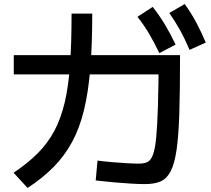

<svg xmlns="http://www.w3.org/2000/svg" viewBox="-20 -875 1040 947"><path d="M695 33Q666 33 624.5 30.5Q583 28 538 24Q493 20 452 15L461 -83Q490 -79 529 -75.5Q568 -72 605.5 -70Q643 -68 665 -68Q691 -68 707.5 -76Q724 -84 734.5 -112Q745 -140 750.5 -197.5Q756 -255 759 -353.5Q762 -452 763 -603L817 -508H48V-603H868V-593Q868 -429 864.5 -317.5Q861 -206 851 -136.5Q841 -67 821.5 -30Q802 7 771.5 20Q741 33 695 33ZM47 -23Q116 -69 165.5 -118.5Q215 -168 247.5 -228.5Q280 -289 299 -369Q318 -449 325.5 -556.5Q333 -664 333 -808H435Q435 -656 425.5 -539Q416 -422 394.5 -333Q373 -244 336 -175.5Q299 -107 245 -52Q191 3 116 52ZM766 -613Q739 -669 714 -711Q689 -753 658 -792L733 -841Q767 -798 794 -753Q821 -708 846 -655ZM915 -629Q891 -685 867 -728Q843 -771 815 -811L891 -855Q923 -811 947.5 -765Q972 -719 995 -665Z"/></svg>

Font: M PLUS 2 Medium
Style: Regular
Weight: 500
Designer: Coji Morishita
Foundry: UNDERFOREST DESIGN
Version: Version 1.001